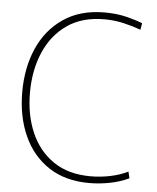

<svg xmlns="http://www.w3.org/2000/svg" viewBox="-53 -786 689 843"><g transform="rotate(5 291.0 -364.0)"><path d="M371 12Q266 12 193 -36Q120 -84 82 -168.5Q44 -253 44 -361Q44 -468 81.5 -553.5Q119 -639 193 -689.5Q267 -740 375 -740Q428 -740 472 -729Q516 -718 542 -707L537 -678Q505 -690 463 -700Q421 -710 376 -710Q278 -710 212 -664Q146 -618 112 -539Q78 -460 78 -361Q78 -263 111.5 -185.5Q145 -108 211 -63Q277 -18 375 -18Q419 -18 462 -27Q505 -36 539 -53L546 -24Q508 -6 462.5 3Q417 12 371 12Z"/></g></svg>

Font: Murecho ExtraLight
Style: Regular
Weight: 200
Designer: Neil Summerour
Foundry: Positype
Version: Version 1.010; ttfautohint (v1.8.3)